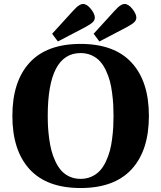

<svg xmlns="http://www.w3.org/2000/svg" viewBox="-20 -927 808 962"><path d="M219.2 -346.2Q219.2 -316.9 220.7 -290.3Q222.2 -263.7 226.6 -231Q231 -198.2 238.3 -170.9Q245.6 -143.6 258.3 -116.9Q271 -90.3 287.6 -71.8Q304.2 -53.2 328.9 -42Q353.5 -30.8 383.8 -30.8Q414.1 -30.8 439 -42.2Q463.9 -53.7 480.7 -72Q497.6 -90.3 510.3 -117.2Q522.9 -144 530.3 -171.1Q537.6 -198.2 541.7 -231Q545.9 -263.7 547.4 -290.3Q548.8 -316.9 548.8 -346.2Q548.8 -375.5 547.4 -402.1Q545.9 -428.7 541.7 -461.4Q537.6 -494.1 530.3 -521.2Q522.9 -548.3 510.3 -575Q497.6 -601.6 480.7 -620.1Q463.9 -638.7 439 -649.9Q414.1 -661.1 383.8 -661.1Q219.2 -661.1 219.2 -346.2ZM128.2 -79.1Q42 -173.3 42 -346.2Q42 -519 128.2 -613Q214.4 -707 383.8 -707Q553.2 -707 639.6 -613Q726.1 -519 726.1 -346.2Q726.1 -173.3 639.6 -79.1Q553.2 15.1 383.8 15.1Q214.4 15.1 128.2 -79.1ZM449.2 -757.8 554.2 -873Q565.4 -884.8 571 -890.1Q576.7 -895.5 586.2 -901.4Q595.7 -907.2 604 -907.2Q623.5 -907.2 643.3 -882.3Q663.1 -857.4 663.1 -838.9Q663.1 -825.7 652.3 -815.4Q641.6 -805.2 615.2 -791L478 -719.2ZM241.2 -757.8 346.2 -873Q357.4 -884.8 363 -890.1Q368.7 -895.5 378.2 -901.4Q387.7 -907.2 396 -907.2Q415.5 -907.2 435.3 -882.3Q455.1 -857.4 455.1 -838.9Q455.1 -825.7 444.3 -815.4Q433.6 -805.2 407.2 -791L270 -719.2Z"/></svg>

Font: Linguistics Pro
Style: Bold
Weight: 700
Designer: Stefan Peev, Context Ltd
Foundry: Stefan Peev, Context Ltd
Version: Version 001.000